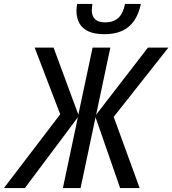

<svg xmlns="http://www.w3.org/2000/svg" viewBox="-79 -956 876 976"><path d="M-59.1 0 227.1 -375 97.2 -713.9H193.4L319.3 -373L391.6 -713.9H481.9L409.7 -373L672.9 -713.9H776.9L499 -361.8L630.9 0H531.7L406.7 -359.9L330.6 0H240.7L316.9 -359.9L47.4 0ZM451.2 -782.2Q400.9 -782.2 369.6 -797.1Q338.4 -812 324 -838.9Q309.6 -865.7 309.6 -900.9Q309.6 -909.2 310.8 -918.9Q312 -928.7 313.5 -936H390.6Q389.6 -927.7 388.7 -919.7Q387.7 -911.6 387.7 -903.8Q387.7 -874 404.3 -858.2Q420.9 -842.3 456.5 -842.3Q497.1 -842.3 521.7 -864.3Q546.4 -886.2 556.6 -936H637.2Q626.5 -885.7 603.5 -851.6Q580.6 -817.4 543.2 -799.8Q505.9 -782.2 451.2 -782.2Z"/></svg>

Font: Open Sans SemiCondensed Medium
Style: Italic
Weight: 500
Width: 4
Italic angle: -12°
Designer: Monotype Design Team
Foundry: Monotype Imaging Inc.
Version: Version 3.000